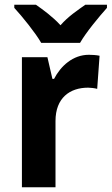

<svg xmlns="http://www.w3.org/2000/svg" viewBox="-20 -837 469 806"><path d="M153 -657H316C341 -701 396 -767 429 -804V-817H338C307 -795 266 -768 234 -731C201 -767 161 -796 131 -817H40V-804C74 -767 129 -699 153 -657ZM353 -607C286 -607 235 -560 207 -506H200L179 -597H72V-51H213V-329C213 -426 273 -469 350 -469C359 -469 378 -467 388 -464L398 -603C384 -606 366 -607 353 -607Z"/></svg>

Font: Noto Sans Tamil UI SemiCondensed
Style: Bold
Weight: 700
Width: 4
Designer: Jelle Bosma - Monotype Design Team
Foundry: Monotype Imaging Inc.
Version: Version 2.004